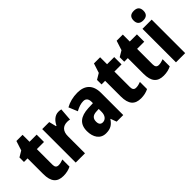

<svg xmlns="http://www.w3.org/2000/svg" viewBox="32 -1492 2225 2225"><g transform="rotate(-45 1144.5 -379.0)"><path d="M272 -118C240 -118 225 -136 225 -174V-429H342V-549H225V-663H124L86 -546L14 -503V-429H73V-173C73 -44 124 10 225 10C274 10 316 -1 349 -18V-135C321 -124 296 -118 272 -118Z M707 -559C647 -559 601 -511 578 -460H570L548 -549H433V0H585V-278C584 -363 628 -404 697 -404C712 -404 729 -402 739 -399L751 -554C735 -558 720 -559 707 -559Z M1019 -560C947 -560 881 -543 826 -512L871 -403C919 -429 959 -442 998 -442C1040 -442 1061 -416 1061 -366V-346L983 -343C852 -337 782 -283 782 -166C782 -67 829 10 923 10C997 10 1036 -16 1074 -73H1077L1104 0H1212V-363C1212 -495 1141 -560 1019 -560ZM1022 -249 1061 -251V-203C1061 -144 1029 -107 986 -107C954 -107 935 -125 935 -169C935 -218 961 -247 1022 -249Z M1543 -118C1511 -118 1496 -136 1496 -174V-429H1613V-549H1496V-663H1395L1357 -546L1285 -503V-429H1344V-173C1344 -44 1395 10 1496 10C1545 10 1587 -1 1620 -18V-135C1592 -124 1567 -118 1543 -118Z M1915 -118C1883 -118 1868 -136 1868 -174V-429H1985V-549H1868V-663H1767L1729 -546L1657 -503V-429H1716V-173C1716 -44 1767 10 1868 10C1917 10 1959 -1 1992 -18V-135C1964 -124 1939 -118 1915 -118Z M2152 -768C2100 -768 2071 -744 2071 -689C2071 -635 2101 -611 2152 -611C2203 -611 2233 -635 2233 -689C2233 -743 2205 -768 2152 -768ZM2227 -549H2076V0H2227Z"/></g></svg>

Font: Noto Sans Gujarati Condensed ExtraBold
Style: Regular
Weight: 800
Width: 3
Designer: Jelle Bosma - Monotype Design Team, Universal Thirst
Foundry: Monotype Imaging Inc.
Version: Version 2.106